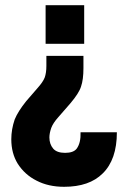

<svg xmlns="http://www.w3.org/2000/svg" viewBox="-20 -550 491 746"><path d="M307.1 -529.8V-379.9H157.2V-529.8ZM122.1 151.9Q76.2 128.9 48.8 85.9Q23.9 45.4 23.9 -8.8Q23.9 -47.4 37.1 -85.9Q49.8 -117.2 82 -157.2L126 -208Q147 -231.4 153.8 -249Q160.2 -267.1 160.2 -293.9V-333H304.2V-285.2Q304.2 -240.7 294.9 -213.9Q287.1 -188 252.9 -147.9L206.1 -94.2Q186.5 -72.3 179.2 -53.2Q171.9 -32.2 171.9 -16.1Q171.9 10.3 187 27.8Q201.2 43.9 232.9 43.9Q265.1 43.9 277.8 27.8Q294.4 5.4 293 -36.1H434.1Q434.1 70.3 378.9 124Q327.1 175.8 229 175.8Q168 175.8 122.1 151.9Z"/></svg>

Font: D-DIN-PRO Heavy
Style: Bold
Weight: 900
Designer: Charles Nix
Foundry: CyberFei
Version: Version 1.000;hotconv 1.0.109;makeotfexe 2.5.65596